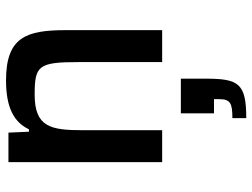

<svg xmlns="http://www.w3.org/2000/svg" viewBox="-120 -438 837 637"><g transform="rotate(-90 298.5 -119.5)"><path d="M79 -510V0H185V-263C185 -369 195 -423 303 -423C399 -423 411 -411 411 -277V0H517V-319C517 -451 494 -518 350 -518C259 -518 211 -491 188 -442H180L177 -510ZM225 233V279C340 279 356 254 356 145V62H241V172H288V189C288 226 275 233 225 233Z"/></g></svg>

Font: Saira UNSAM Medium
Style: Regular
Weight: 500
Designer: Hector Gatti with collaboration of the Omnibus-Type team
Foundry: Omnibus-Type
Version: Version 0.072;PS 000.072;hotconv 1.0.88;makeotf.lib2.5.64775